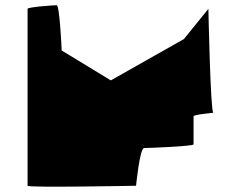

<svg xmlns="http://www.w3.org/2000/svg" viewBox="-20 -728 911 738"><path d="M86 -14C86 -6 503 -14 503 -14C503 -14 517 -159 534 -159C553 -159 724 -166 724 -173V-281C724 -288 810 -295 800 -295C789 -295 781 -694 781 -694L687 -578L406 -419L217 -534C217 -542 209 -708 198 -708C188 -708 86 -701 86 -694Z"/></svg>

Font: Ampere
Style: UltExt
Weight: 400
Version: Version 1